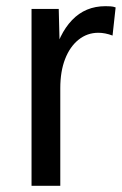

<svg xmlns="http://www.w3.org/2000/svg" viewBox="-20 -601 394 621"><path d="M82 0V-572H170L174 -411H152Q170 -491 213 -536Q256 -581 321 -581Q329 -581 337.5 -580.5Q346 -580 354 -577L344 -486Q320 -495 298 -495Q262 -495 234 -472.5Q206 -450 190.5 -410Q175 -370 175 -316V0Z"/></svg>

Font: Yaldevi ExtraLight Medium
Style: Regular
Weight: 500
Version: Version 1.100